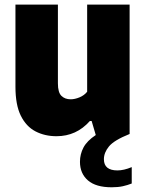

<svg xmlns="http://www.w3.org/2000/svg" viewBox="-20 -568 618 814"><path d="M219.5 9.5Q170 9.5 130.5 -11Q91 -31.5 68.2 -77.5Q45.5 -123.5 45.5 -200V-548.5H225.5V-214.5Q225.5 -176 240.5 -161.5Q255.5 -147 279.5 -147Q297 -147 317 -155.2Q337 -163.5 349.5 -179V-548.5H529.5V0Q463.5 26.5 442 52.8Q420.5 79 420.5 107Q420.5 154.5 478 154.5Q505 154.5 538.5 140.5V210Q521 217 500.8 221.5Q480.5 226 453.5 226Q386.5 226 352.8 196.8Q319 167.5 319 118Q319 85.5 334 57.2Q349 29 386 4.5L368.5 -55H361Q304 9.5 219.5 9.5Z"/></svg>

Font: Encode Sans SemiCondensed SemiCondensed ExtraBold
Style: Regular
Weight: 800
Width: 4
Designer: Multiple Designers
Foundry: Impallari Type
Version: Version 3.000; ttfautohint (v1.8.3) -l 8 -r 50 -G 200 -x 14 